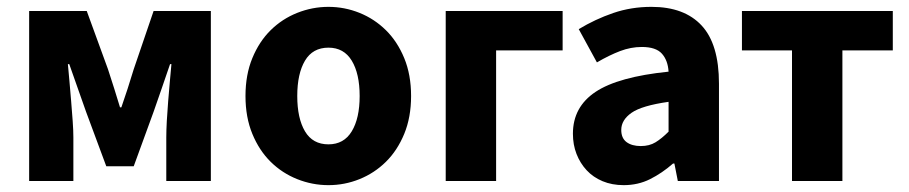

<svg xmlns="http://www.w3.org/2000/svg" viewBox="-20 -528 2650 560"><path d="M65 0V-496H233L295 -326Q305 -296 313.5 -268.5Q322 -241 330 -215H334Q343 -241 352 -268.5Q361 -296 370 -326L428 -496H595V0H465V-127Q465 -147 466.5 -175Q468 -203 470.5 -233Q473 -263 475.5 -291.5Q478 -320 480 -341H476Q465 -308 452 -271Q439 -234 428 -202L370 -43H290L231 -202Q220 -234 206.5 -271.5Q193 -309 182 -341H178Q180 -320 182.5 -291.5Q185 -263 187.5 -233Q190 -203 192 -175Q194 -147 194 -127V0Z M938 12Q891 12 847 -5.5Q803 -23 769.5 -56Q736 -89 716 -137.5Q696 -186 696 -248Q696 -310 716 -358.5Q736 -407 769.5 -440Q803 -473 847 -490.5Q891 -508 938 -508Q985 -508 1028.5 -490.5Q1072 -473 1105.5 -440Q1139 -407 1159 -358.5Q1179 -310 1179 -248Q1179 -186 1159 -137.5Q1139 -89 1105.5 -56Q1072 -23 1028.5 -5.5Q985 12 938 12ZM938 -107Q983 -107 1006 -145Q1029 -183 1029 -248Q1029 -313 1006 -351Q983 -389 938 -389Q892 -389 869.5 -351Q847 -313 847 -248Q847 -183 869.5 -145Q892 -107 938 -107Z M1280 0V-496H1621V-381H1427V0Z M1799 12Q1765 12 1737.5 0.5Q1710 -11 1691 -31.5Q1672 -52 1661.5 -79Q1651 -106 1651 -138Q1651 -216 1717 -260Q1783 -304 1930 -319Q1928 -352 1910.5 -371.5Q1893 -391 1852 -391Q1820 -391 1788.5 -379Q1757 -367 1721 -346L1668 -443Q1716 -472 1768.5 -490Q1821 -508 1880 -508Q1976 -508 2026.5 -453.5Q2077 -399 2077 -284V0H1957L1947 -51H1943Q1911 -23 1876 -5.5Q1841 12 1799 12ZM1849 -102Q1874 -102 1892 -113Q1910 -124 1930 -144V-231Q1852 -220 1822 -199Q1792 -178 1792 -149Q1792 -125 1807.5 -113.5Q1823 -102 1849 -102Z M2290 0V-381H2144V-496H2584V-381H2437V0Z"/></svg>

Font: TT Toshiba Sans
Style: Bold
Weight: 700
Designer: Paul D. Hunt
Foundry: Toshiba Corporation
Version: Version 2.020;PS 2.000;hotconv 1.0.86;makeotf.lib2.5.63406